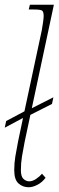

<svg xmlns="http://www.w3.org/2000/svg" viewBox="-25 -780 247 809"><path d="M96 9Q71 9 53 -7Q35 -23 35 -63Q35 -92 39.5 -120Q44 -148 51 -183L72 -283L-5 -242L1 -270L78 -311L151 -652Q154 -668 156.5 -686.5Q159 -705 159 -712Q159 -731 152 -735.5Q145 -740 116 -740H96L101 -760H202L109 -324L200 -370L194 -342L103 -296L79 -183Q72 -148 67.5 -120Q63 -92 63 -63Q63 -36 74 -26Q85 -16 98 -16Q112 -16 127 -26Q142 -36 152 -48L167 -31Q153 -12 133 -1.5Q113 9 96 9Z"/></svg>

Font: Noto Serif ExtraCondensed Thin
Style: Italic
Weight: 100
Width: 2
Italic angle: -12°
Designer: Monotype Design Team
Foundry: Monotype Imaging Inc.
Version: Version 2.013